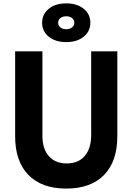

<svg xmlns="http://www.w3.org/2000/svg" viewBox="-20 -1106 790 1145"><path d="M232.9 -800V-296.6Q232.9 -218.7 271.2 -175.1Q309.5 -131.4 378.3 -131.4Q447.2 -131.4 485.4 -176Q523.7 -220.7 523.7 -300.5V-800H679.7V-293.1Q679.7 -143.9 600.5 -62.6Q521.2 18.6 375 18.6Q228.8 18.6 149.5 -62.6Q70.3 -143.9 70.3 -293.1V-800ZM231.2 -970.4Q231.2 -1021.7 271 -1053.8Q310.8 -1085.9 375 -1085.9Q439.2 -1085.9 479 -1053.8Q518.8 -1021.7 518.8 -970.4Q518.8 -919.1 479 -887Q439.2 -854.9 375 -854.9Q310.8 -854.9 271 -887Q231.2 -919.1 231.2 -970.4ZM423.2 -970.4Q423.2 -987.8 409.8 -998.3Q396.4 -1008.9 375 -1008.9Q353.6 -1008.9 340.2 -998.3Q326.8 -987.8 326.8 -970.4Q326.8 -953 340.2 -942.5Q353.6 -931.9 375 -931.9Q396.4 -931.9 409.8 -942.5Q423.2 -953 423.2 -970.4Z"/></svg>

Font: Martian Mono VF sWd Rg
Style: Regular
Weight: 400
Width: 6
Monospace: yes
Designer: Roman Shamin
Foundry: Evil Martians
Version: Version 1.100